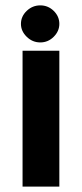

<svg xmlns="http://www.w3.org/2000/svg" viewBox="-20 -695 304 715"><path d="M58 -606Q58 -634 79.5 -654.5Q101 -675 130 -675Q159 -675 180 -654.5Q201 -634 201 -606Q201 -579 180 -558Q159 -537 130 -537Q101 -537 79.5 -558Q58 -579 58 -606ZM64 0V-506H201V0Z"/></svg>

Font: LilGrotesk Bold
Style: Regular
Weight: 700
Designer: BSozoo
Foundry: BSozoo
Version: Version 1.001;PS 001.001;hotconv 1.0.70;makeotf.lib2.5.58329